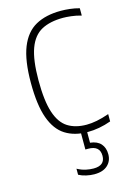

<svg xmlns="http://www.w3.org/2000/svg" viewBox="-115 -605 582 862"><g transform="rotate(-15 175.5 -174.0)"><path d="M234 9Q173 9 130.5 -17.8Q88 -44.5 66 -105.5Q44 -166.5 44 -270Q44 -373.5 68.2 -434.5Q92.5 -495.5 140 -521.8Q187.5 -548 257 -548Q276.5 -548 299 -545.5Q321.5 -543 343 -537V-503Q318.5 -510 296 -512.5Q273.5 -515 259 -515Q198.5 -515 158.8 -493.8Q119 -472.5 99.5 -419.5Q80 -366.5 80 -272Q80 -176.5 97.8 -122.5Q115.5 -68.5 150.8 -46.2Q186 -24 238 -24Q260 -24 285.8 -29Q311.5 -34 343 -45V-11Q287.5 9 234 9ZM214 200Q196 200 176.2 195.5Q156.5 191 142 183V155Q162.5 166 181.2 170Q200 174 217 174Q270 174 270 129Q270 82 216 82H203V-10H231V58Q264 61.5 280.5 80.2Q297 99 297 129Q297 160.5 275.5 180.2Q254 200 214 200Z"/></g></svg>

Font: Encode Sans Cnd Th
Style: Regular
Weight: 100
Width: 3
Designer: Multiple Designers
Foundry: Impallari Type
Version: Version 3.002; ttfautohint (v1.8.3) -l 8 -r 50 -G 200 -x 14 